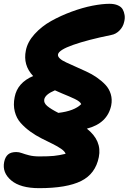

<svg xmlns="http://www.w3.org/2000/svg" viewBox="-38 -730 677 1010"><path d="M168 259.8Q69.3 259.8 21 219Q-27.3 178.2 -16.1 122.1Q-10.7 95.7 4.2 82.8Q19 69.8 47.9 69.8Q62 69.8 77.1 75.4Q92.3 81.1 115 86.9Q137.7 92.8 169.9 92.8Q217.8 92.8 245.1 90.1Q272.5 87.4 307.1 79.1Q303.2 66.4 283.9 53Q264.6 39.6 238 26.6Q211.4 13.7 180.4 -2Q149.4 -17.6 121.1 -38.1Q92.8 -58.6 70.8 -83.3Q48.8 -107.9 39.8 -143.1Q30.8 -178.2 39.1 -219.2Q53.2 -294.4 136.2 -330.1Q82 -387.7 98.1 -464.8Q106.9 -509.8 143.8 -550.5Q180.7 -591.3 231 -619.4Q281.2 -647.5 338.9 -668.7Q396.5 -689.9 448.2 -700Q500 -710 538.1 -710Q564 -710 581.8 -702.1Q599.6 -694.3 607.2 -681.2Q614.7 -668 617.4 -650.9Q620.1 -633.8 615.2 -615.2Q609.9 -589.4 590.8 -569.8Q571.8 -550.3 546.9 -545.9Q422.4 -520.5 346.9 -493.9Q271.5 -467.3 267.1 -443.8Q265.1 -433.1 277.1 -422.1Q289.1 -411.1 310.8 -401.4Q332.5 -391.6 359.9 -379.2Q387.2 -366.7 416 -353.8Q444.8 -340.8 471.2 -322.5Q497.6 -304.2 516.8 -283.7Q536.1 -263.2 544.7 -234.9Q553.2 -206.5 546.9 -174.8Q526.9 -81.1 418.9 -53.2Q499 9.8 481.9 96.2Q464.4 184.6 388.7 222.2Q313 259.8 168 259.8ZM194.8 -207Q191.4 -188.5 210.4 -172.4Q229.5 -156.2 269 -136.2Q353 -146 389.2 -182.1Q386.7 -189 378.2 -195.8Q369.6 -202.6 355 -209.7Q340.3 -216.8 325.7 -222.9Q311 -229 288.8 -238.3Q266.6 -247.6 251 -254.9Q199.7 -233.4 194.8 -207Z"/></svg>

Font: Shantell Sans Irregular
Style: Italic
Weight: 800
Italic angle: -11.31°
Designer: Stephen Nixon, Anya Danilova, Shantell Martin
Foundry: Arrow Type
Version: Version 1.006;[9816181b4]